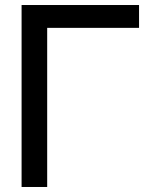

<svg xmlns="http://www.w3.org/2000/svg" viewBox="-20 -745 640 765"><path d="M66 -725H534V-634H168V0H66Z"/></svg>

Font: JuliaMono Medium
Style: Regular
Weight: 500
Monospace: yes
Designer: cormullion
Foundry: corm
Version: Version 0.054; ttfautohint (v1.8.4)